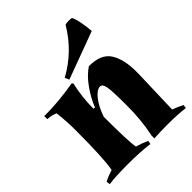

<svg xmlns="http://www.w3.org/2000/svg" viewBox="-211 -869 1001 1001"><g transform="rotate(-45 289.5 -369.0)"><path d="M88 -322Q88 -384 80 -450Q56 -461 24 -463V-485Q132 -485 245 -505L252 -498Q233 -416 233 -331L243 -330Q263 -381 298 -430Q333 -479 373 -505Q462 -505 495 -453Q528 -401 528 -311Q528 -303 528 -295L520 -38Q554 -26 579 -12L576 7Q520 0 453 0Q386 0 348 3V-18Q368 -110 368 -219.5Q368 -329 362 -359Q356 -389 339 -389Q315 -389 287.5 -354Q260 -319 241 -263Q241 -78 250 -35Q285 -25 316 -11L313 9Q246 0 156 0Q66 0 15 7L12 -13Q37 -27 74 -38Q88 -108 88 -322ZM440 -744Q449 -747 465.5 -747Q482 -747 488 -745Q497 -730 504.5 -690.5Q512 -651 513 -624L251 -527L241 -551Q366 -619 440 -744Z"/></g></svg>

Font: Almendra
Style: Bold
Weight: 700
Designer: Ana Sanfelippo
Foundry: Ana Sanfelippo
Version: Version 1.004